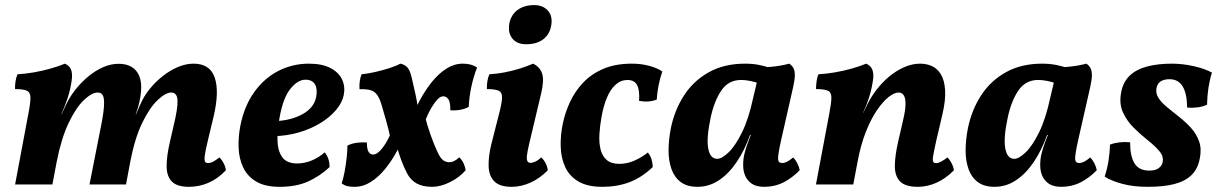

<svg xmlns="http://www.w3.org/2000/svg" viewBox="-20 -713 4714 742"><path d="M710.5 9Q664.4 9 644.4 -11.2Q624.3 -31.3 624 -69.7Q623.6 -108.1 636.1 -162.4L650.1 -223.2Q667.7 -295.3 666 -325.3Q664.4 -355.4 641.8 -355.4Q620.4 -355.4 589.6 -326.6Q558.8 -297.9 530 -238.9Q501.2 -179.9 483.7 -89.3L467 0H325.9L366.6 -206.7Q379 -265.8 381.5 -297.8Q384 -329.9 378.3 -342.6Q372.6 -355.4 357.5 -355.4Q335.1 -355.4 304.5 -326.4Q273.9 -297.5 245.6 -238.5Q217.2 -179.5 199.2 -88.2L182.5 0H38.3L90.1 -275.9Q98.1 -317.1 97.6 -336.8Q97.1 -356.6 83.6 -362.6Q70.1 -368.7 38.1 -368.7Q37.6 -382.4 39.9 -398.1Q42.2 -413.8 47.8 -426Q76.8 -427.5 110.1 -433.2Q143.5 -438.9 175.2 -447.9Q206.9 -456.9 230.9 -467Q249 -458.9 254.7 -443.6Q260.5 -428.4 257.1 -402Q252.2 -368.4 242.7 -338.1Q233.1 -307.7 216.9 -271.2H217.9L236.6 -311Q250.2 -339.8 272.3 -367.6Q294.4 -395.4 321.5 -417.8Q348.6 -440.2 378.6 -453.4Q408.7 -466.5 438.3 -466.5Q468.2 -466.5 488.5 -454.5Q508.8 -442.5 518.5 -418.5Q528.2 -394.6 524.9 -358.8Q523.5 -340.7 518.8 -318.9Q514 -297 504.5 -271.2H505.5L521.5 -307.9Q535.2 -340.3 558 -368.6Q580.9 -396.9 609.4 -419.3Q638 -441.7 668.5 -454.4Q699.1 -467 728.1 -467Q791.2 -467 809.7 -413.5Q828.2 -360 805.8 -263.7L783.1 -169.2Q773.6 -130.3 771.4 -111.9Q769.2 -93.5 772.4 -88.2Q775.7 -83 783.6 -83Q793.5 -83 803.1 -87.9Q812.7 -92.8 828.1 -104.6Q837.1 -96.1 844.3 -82.3Q851.4 -68.5 852.9 -54.9Q820.9 -21.4 784.8 -6.2Q748.8 9 710.5 9Z M1060.6 9Q1004.6 9 970.4 -11.2Q936.2 -31.4 920 -65.7Q903.7 -100 902.1 -142Q900.5 -184.1 909 -227.8Q924.5 -304.5 963.1 -357.9Q1001.7 -411.4 1056.3 -439.2Q1111 -467 1173.7 -467Q1224.7 -467 1256.9 -450.2Q1289 -433.5 1301.9 -405.9Q1314.9 -378.3 1308.4 -345.6Q1302.4 -315.7 1278.5 -287.7Q1254.6 -259.6 1218.1 -237.3Q1181.5 -214.9 1135.4 -201.4Q1089.3 -187.8 1038.5 -186.8L1041.5 -244.7Q1104.3 -247.1 1148.8 -271.6Q1193.4 -296 1201.8 -337.8Q1207.8 -368.8 1197.3 -386.9Q1186.8 -405 1160.3 -405Q1130.4 -405 1101.9 -369.3Q1073.5 -333.7 1060.1 -256.7Q1051.5 -212 1052.3 -171.6Q1053 -131.1 1070.3 -106.2Q1087.6 -81.3 1128.2 -81.3Q1156.9 -81.3 1184.5 -92.7Q1212.1 -104.1 1235 -124.2Q1244.5 -111.9 1249 -98.6Q1253.5 -85.4 1253.9 -67.5Q1215.1 -31.3 1169.5 -11.1Q1123.9 9 1060.6 9Z M1527 -467Q1543.1 -464 1553.5 -453.5Q1563.8 -443 1570.8 -414Q1578.8 -379.9 1585.3 -350.4Q1591.7 -320.9 1594.5 -298.7L1621.2 -266.8Q1631 -228.8 1644.4 -190.7Q1657.9 -152.5 1672 -123Q1683 -100.1 1693.5 -93.1Q1704 -86.1 1716.7 -86.1Q1726.1 -86.1 1734.9 -90.5Q1743.8 -94.9 1754.9 -105.1Q1765.6 -94.4 1771.4 -82Q1777.3 -69.6 1779.7 -55.3Q1755.7 -27.3 1719.2 -9.2Q1682.7 9 1650.1 9Q1613.9 9 1590.6 -3.8Q1567.3 -16.6 1553.7 -42.1Q1540.6 -67 1530.9 -93.5Q1521.2 -120 1514.9 -143.2L1489.3 -178.2Q1482 -211.7 1472.5 -245.7Q1463 -279.6 1453.9 -310.2Q1443.3 -346.2 1425.3 -358.2Q1407.3 -370.2 1369.3 -368.2Q1368.3 -384.4 1370.3 -399.1Q1372.3 -413.8 1377.4 -426Q1399.6 -428 1428.7 -434.5Q1457.7 -441 1484.8 -449.7Q1511.8 -458.5 1527 -467ZM1768.7 -467Q1785.7 -467 1799.2 -463.3Q1812.7 -459.6 1823.7 -452.1Q1810.6 -419.2 1801.8 -378.9Q1793 -338.5 1791.5 -299.6Q1759.3 -283.8 1720.2 -286.9Q1720.8 -317.8 1713 -329.3Q1705.2 -340.8 1692.6 -340.8Q1682.3 -340.8 1671 -329.2Q1659.8 -317.5 1648 -298Q1636.3 -278.5 1626.3 -253.9Q1616.2 -229.4 1608.8 -203.1L1563.1 -237.9Q1580 -283.2 1601.8 -324.2Q1623.7 -365.2 1650 -397.5Q1676.3 -429.7 1706 -448.3Q1735.7 -467 1768.7 -467ZM1322.6 -150.3Q1338.4 -158.4 1358 -161.2Q1377.6 -163.9 1397.9 -162.4Q1397.9 -135.8 1404.7 -125.7Q1411.5 -115.7 1422 -115.7Q1435.3 -115.7 1451.2 -133Q1467.1 -150.3 1482.8 -181.5Q1498.5 -212.6 1509.9 -254.9L1555.6 -220.1Q1538.7 -175.4 1516.9 -134.1Q1495 -92.8 1468.7 -60.5Q1442.4 -28.3 1412.7 -9.7Q1383 9 1350 9Q1333.5 9 1322.2 6.3Q1311 3.5 1300.4 -4Q1307 -23.7 1311.8 -49.7Q1316.6 -75.7 1319.6 -102.2Q1322.6 -128.7 1322.6 -150.3Z M1957.4 9Q1911.9 9 1890.9 -11.6Q1870 -32.2 1868.4 -68.9Q1866.9 -105.6 1878.4 -154.3L1907.9 -270.1Q1919.3 -313.3 1920.2 -334.5Q1921.1 -355.6 1907.6 -362.2Q1894.1 -368.7 1861.6 -368.7Q1861.2 -383.3 1863.4 -398.6Q1865.7 -413.8 1871.3 -426Q1900.4 -427.5 1930.7 -433.4Q1961 -439.4 1989.1 -448.1Q2017.1 -456.9 2040.1 -467Q2066.4 -454.5 2075 -429Q2083.6 -403.4 2071.3 -351.9L2026.2 -162Q2014.3 -112 2016 -97.7Q2017.7 -83.5 2030.1 -83.5Q2038.1 -83.5 2048.7 -88.4Q2059.3 -93.3 2071.7 -104.6Q2080.7 -97 2088.1 -83Q2095.5 -69 2097 -54.9Q2065.9 -23.3 2029.9 -7.2Q1993.8 9 1957.4 9ZM2013.1 -542Q1978.1 -542 1960.4 -563.7Q1942.6 -585.5 1948.1 -620.3Q1954.1 -655.1 1979.7 -674.2Q2005.3 -693.3 2044.4 -693.3Q2078.8 -693.3 2097.9 -671.4Q2116.9 -649.4 2109.9 -613Q2103.9 -579.7 2079.1 -560.9Q2054.3 -542 2013.1 -542Z M2307.5 9Q2250.5 9 2215.6 -11.5Q2180.7 -31.9 2164.5 -67.1Q2148.2 -102.3 2146.9 -145.8Q2145.5 -189.3 2155 -235.4Q2163.9 -278.2 2183.1 -319.4Q2202.3 -360.6 2233.9 -393.9Q2265.6 -427.3 2311.9 -447.1Q2358.3 -467 2422.5 -467Q2457.3 -467 2488.9 -458.6Q2520.4 -450.3 2539.5 -436.7Q2530.5 -410.2 2525 -382.4Q2519.5 -354.7 2518.1 -328.2Q2487.6 -316.1 2449.7 -323.2Q2452.7 -363.8 2442.3 -383.8Q2431.9 -403.9 2404.9 -403.9Q2379.3 -403.9 2359.2 -385.9Q2339.1 -368 2325.6 -335.8Q2312.1 -303.5 2304.6 -261Q2298.5 -227.4 2296.5 -194.9Q2294.5 -162.4 2300.8 -136.3Q2307.1 -110.1 2324.4 -95Q2341.7 -79.8 2373.2 -79.8Q2404.3 -79.8 2432.8 -92.7Q2461.3 -105.6 2483.8 -123.7Q2493.3 -111.4 2497.6 -98.2Q2501.8 -84.9 2502.7 -67.5Q2459.5 -26.5 2412.3 -8.8Q2365.1 9 2307.5 9Z M3030.3 -467Q3040.5 -460.3 3046.1 -450.2Q3051.6 -440.1 3051.7 -422.7Q3051.8 -405.3 3044.9 -375.2L2997.5 -166.3Q2986 -113.4 2987 -98.2Q2988 -83 3002.4 -83Q3011.8 -83 3021.5 -87.9Q3031.1 -92.8 3045.4 -104.6Q3053.9 -96.1 3061.1 -82.3Q3068.2 -68.5 3070.7 -55.3Q3041.5 -25.3 3007.8 -8.1Q2974.1 9 2933.8 9Q2903.7 9 2886.1 -2.6Q2868.4 -14.3 2860.2 -32.9Q2852.1 -51.6 2852 -73.6Q2851.8 -95.6 2856.3 -116.2Q2859.2 -128.8 2863.6 -142.7Q2868 -156.6 2873.7 -171.3Q2879.4 -186 2885 -199.8L2918.4 -368.5L2879.6 -451.7Q2922.2 -451.3 2960.1 -454.8Q2997.9 -458.3 3030.3 -467ZM2955.7 -450.3 2912.1 -390.1Q2899.2 -396.5 2879.6 -400.2Q2860.1 -404 2844.3 -404Q2794.8 -404 2767.1 -362.5Q2739.4 -321 2726 -256.4Q2709.6 -179.2 2717 -139.2Q2724.5 -99.2 2751.9 -99.2Q2769.4 -99.2 2795.4 -123.9Q2821.4 -148.6 2847.5 -201.3Q2873.5 -254 2890.9 -336L2909.9 -416L2947.5 -409L2898.8 -191.3H2878.5Q2857.4 -131.4 2826.4 -86Q2795.5 -40.6 2757.5 -15.8Q2719.6 9 2675.5 9Q2635.9 9 2611.4 -9Q2586.8 -27 2575.3 -58.8Q2563.7 -90.5 2563.7 -131.5Q2563.7 -172.6 2572.6 -217.7Q2587 -287.9 2623.5 -344.2Q2659.9 -400.6 2719.3 -433.8Q2778.7 -467 2859.4 -467Q2887.9 -467 2912.9 -462.2Q2937.9 -457.4 2955.7 -450.3Z M3133.3 0 3185.2 -275.9Q3193.1 -317.1 3192.9 -336.8Q3192.6 -356.6 3179.1 -362.6Q3165.6 -368.7 3133.6 -368.7Q3133.6 -383.3 3135.7 -398.8Q3137.7 -414.3 3143.3 -426Q3172.4 -427.5 3205.9 -433.2Q3239.5 -438.9 3271.4 -447.9Q3303.4 -456.9 3327.3 -467Q3345.4 -459.4 3351.5 -442.9Q3357.5 -426.3 3353.6 -402Q3347.7 -364.7 3338.9 -337.3Q3330.2 -309.8 3316 -278L3294.2 -88.2L3277.6 0ZM3536.3 -467Q3561.2 -467 3582.3 -457.2Q3603.5 -447.3 3616.7 -424.8Q3630 -402.2 3632.5 -364.2Q3634.9 -326.2 3622 -270.8L3598.2 -169.2Q3589.3 -128.9 3586.3 -110.7Q3583.3 -92.5 3586.6 -87.5Q3589.9 -82.5 3597.3 -82.5Q3605.7 -82.5 3617.3 -88.6Q3628.8 -94.7 3641.3 -104.6Q3650.4 -96.1 3657.5 -82.3Q3664.6 -68.5 3666.6 -54.9Q3633.6 -21.9 3598.3 -6.5Q3563 9 3527.1 9Q3477.7 9 3457.6 -12.6Q3437.6 -34.2 3438.2 -73Q3438.8 -111.9 3450.3 -162.4L3471.1 -253.2Q3479.4 -288.6 3479.4 -311.2Q3479.5 -333.7 3472.7 -344.5Q3466 -355.4 3452.9 -355.4Q3436 -355.4 3413.9 -337.9Q3391.8 -320.5 3368.7 -286.5Q3345.6 -252.6 3325.9 -202.8Q3306.3 -153 3294.2 -88.2L3290.9 -223.7L3332.6 -311Q3347.2 -340.2 3369 -368.2Q3390.8 -396.3 3417.9 -418.5Q3444.9 -440.7 3475.3 -453.8Q3505.6 -467 3536.3 -467Z M4178.3 -467Q4188.5 -460.3 4194.1 -450.2Q4199.6 -440.1 4199.7 -422.7Q4199.8 -405.3 4192.9 -375.2L4145.5 -166.3Q4134 -113.4 4135 -98.2Q4136 -83 4150.4 -83Q4159.8 -83 4169.5 -87.9Q4179.1 -92.8 4193.4 -104.6Q4201.9 -96.1 4209.1 -82.3Q4216.2 -68.5 4218.7 -55.3Q4189.5 -25.3 4155.8 -8.1Q4122.1 9 4081.8 9Q4051.7 9 4034.1 -2.6Q4016.4 -14.3 4008.2 -32.9Q4000.1 -51.6 4000 -73.6Q3999.8 -95.6 4004.3 -116.2Q4007.2 -128.8 4011.6 -142.7Q4016 -156.6 4021.7 -171.3Q4027.4 -186 4033 -199.8L4066.4 -368.5L4027.6 -451.7Q4070.2 -451.3 4108.1 -454.8Q4145.9 -458.3 4178.3 -467ZM4103.7 -450.3 4060.1 -390.1Q4047.2 -396.5 4027.6 -400.2Q4008.1 -404 3992.3 -404Q3942.8 -404 3915.1 -362.5Q3887.4 -321 3874 -256.4Q3857.6 -179.2 3865 -139.2Q3872.5 -99.2 3899.9 -99.2Q3917.4 -99.2 3943.4 -123.9Q3969.4 -148.6 3995.5 -201.3Q4021.5 -254 4038.9 -336L4057.9 -416L4095.5 -409L4046.8 -191.3H4026.5Q4005.4 -131.4 3974.4 -86Q3943.5 -40.6 3905.5 -15.8Q3867.6 9 3823.5 9Q3783.9 9 3759.4 -9Q3734.8 -27 3723.3 -58.8Q3711.7 -90.5 3711.7 -131.5Q3711.7 -172.6 3720.6 -217.7Q3735 -287.9 3771.5 -344.2Q3807.9 -400.6 3867.3 -433.8Q3926.7 -467 4007.4 -467Q4035.9 -467 4060.9 -462.2Q4085.9 -457.4 4103.7 -450.3Z M4508.6 -467Q4550.8 -467 4593.7 -457.2Q4636.5 -447.4 4663.7 -432.4Q4646.2 -377.7 4644.7 -308.2Q4627.9 -300.6 4608.1 -298.1Q4588.3 -295.5 4568 -297.1Q4567 -351.9 4550.3 -379.4Q4533.5 -406.9 4499.5 -406.9Q4478.9 -406.9 4466 -398.8Q4453.1 -390.7 4449.6 -373.7Q4445.1 -352.7 4457.2 -334.3Q4469.2 -315.8 4491.1 -298.1Q4512.9 -280.3 4537.2 -261.1Q4561.5 -241.9 4582.4 -219.2Q4603.2 -196.5 4613.7 -167.5Q4624.3 -138.6 4616.8 -101.1Q4609.3 -60.4 4584.6 -36.4Q4560 -12.4 4518.3 -1.7Q4476.6 9 4415.2 9Q4359.8 9 4317.3 -2.5Q4274.7 -13.9 4249 -30.5Q4259.1 -61 4263.9 -91.6Q4268.7 -122.3 4269.7 -154.1Q4304.2 -167.2 4347.5 -163.1Q4347 -111 4364 -82.4Q4381 -53.7 4421.7 -53.7Q4444.9 -53.7 4457.5 -62.9Q4470.1 -72 4473 -85.8Q4478 -108.2 4460.7 -128.6Q4443.4 -149 4415.8 -171Q4388.2 -192.9 4361.6 -219.1Q4335 -245.3 4319.7 -278.8Q4304.4 -312.3 4312.9 -356.8Q4320.9 -397.6 4346.8 -421.6Q4372.6 -445.7 4414.1 -456.3Q4455.5 -467 4508.6 -467Z"/></svg>

Font: Vollkorn
Style: Italic
Weight: 400
Italic angle: -11°
Designer: Friedrich Althausen
Foundry: Friedrich Althausen
Version: Version 5.001